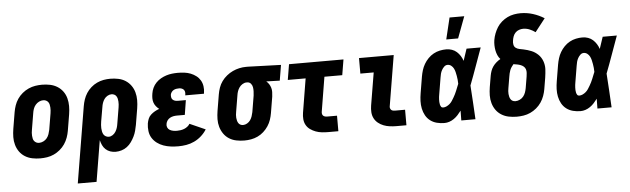

<svg xmlns="http://www.w3.org/2000/svg" viewBox="-56 -974 4611 1405"><g transform="rotate(-5 2250.0 -271.5)"><path d="M207 8Q177 8 148 2Q119 -4 95 -19Q71 -34 55 -56.5Q39 -79 31 -107Q23 -135 23.5 -164.5Q24 -194 29 -225L49 -345Q53 -369 61.5 -394Q70 -419 85 -441Q100 -463 121 -480.5Q142 -498 166.5 -509Q191 -520 216 -524Q241 -528 266 -528Q296 -528 325 -522Q354 -516 378 -501Q402 -486 418.5 -463.5Q435 -441 442.5 -413Q450 -385 450 -355.5Q450 -326 445 -295L425 -175Q421 -151 412 -126Q403 -101 388 -79Q373 -57 352 -39.5Q331 -22 307 -11Q283 0 257.5 4Q232 8 207 8ZM208 -106Q224 -106 239.5 -113.5Q255 -121 265.5 -134Q276 -147 281.5 -163Q287 -179 290 -194L310 -314Q312 -325 312.5 -336Q313 -347 312.5 -357.5Q312 -368 309.5 -378.5Q307 -389 301 -397Q295 -405 285.5 -409.5Q276 -414 265 -414Q249 -414 234 -406.5Q219 -399 208 -386Q197 -373 191.5 -357Q186 -341 184 -326L164 -206Q162 -195 161 -184Q160 -173 161 -162.5Q162 -152 164 -141.5Q166 -131 172.5 -123Q179 -115 188 -110.5Q197 -106 208 -106Z M464 215 557 -345Q561 -369 569 -393Q577 -417 591 -439Q605 -461 625.5 -479Q646 -497 669.5 -508Q693 -519 717.5 -523.5Q742 -528 767 -528Q797 -528 826 -522Q855 -516 878.5 -501Q902 -486 918.5 -463Q935 -440 942.5 -412.5Q950 -385 950 -355.5Q950 -326 945 -295L925 -175Q921 -154 915.5 -133Q910 -112 900 -91.5Q890 -71 876.5 -52Q863 -33 844.5 -19Q826 -5 804 1.5Q782 8 761 8Q740 8 721 1.5Q702 -5 687.5 -18.5Q673 -32 665 -49.5Q657 -67 652 -87L602 215ZM720 -106Q735 -106 748.5 -115Q762 -124 770.5 -137.5Q779 -151 783.5 -165.5Q788 -180 790 -194L810 -314Q812 -325 812.5 -336Q813 -347 812.5 -357.5Q812 -368 809.5 -378Q807 -388 801.5 -396.5Q796 -405 786.5 -409.5Q777 -414 766 -414Q751 -414 736.5 -405.5Q722 -397 713 -384Q704 -371 699 -356Q694 -341 692 -326L674 -222Q672 -209 671 -197Q670 -185 670.5 -173Q671 -161 673.5 -149Q676 -137 681.5 -127.5Q687 -118 697.5 -112Q708 -106 720 -106Z M1221 8Q1192 8 1165 4.5Q1138 1 1112.5 -8Q1087 -17 1065.5 -33Q1044 -49 1030 -71.5Q1016 -94 1012.5 -122Q1009 -150 1013 -178Q1016 -195 1022.5 -211.5Q1029 -228 1042.5 -240.5Q1056 -253 1072 -262Q1088 -271 1105 -277Q1092 -287 1082 -299.5Q1072 -312 1067 -327Q1062 -342 1062 -359Q1062 -376 1065 -393Q1068 -414 1077.5 -434.5Q1087 -455 1103 -471.5Q1119 -488 1138.5 -499Q1158 -510 1178.5 -516.5Q1199 -523 1220.5 -525.5Q1242 -528 1263 -528Q1288 -528 1312 -525Q1336 -522 1357.5 -513.5Q1379 -505 1397.5 -491Q1416 -477 1427.5 -457.5Q1439 -438 1442.5 -414Q1446 -390 1442 -366L1441 -359H1304V-361Q1306 -372 1305 -382Q1304 -392 1298 -399.5Q1292 -407 1282.5 -410.5Q1273 -414 1263 -414Q1253 -414 1243 -412.5Q1233 -411 1223.5 -406Q1214 -401 1207.5 -392Q1201 -383 1199 -373Q1198 -362 1200 -352Q1202 -342 1209.5 -335.5Q1217 -329 1226.5 -326.5Q1236 -324 1247 -324H1305L1288 -217H1230Q1217 -217 1204 -214.5Q1191 -212 1179 -205.5Q1167 -199 1159 -187.5Q1151 -176 1149 -163Q1146 -149 1151.5 -136.5Q1157 -124 1168.5 -117.5Q1180 -111 1193.5 -108.5Q1207 -106 1221 -106Q1234 -106 1247.5 -108Q1261 -110 1274 -115Q1287 -120 1298.5 -129Q1310 -138 1316 -149L1431 -98Q1415 -72 1391 -50.5Q1367 -29 1338.5 -15.5Q1310 -2 1280 3Q1250 8 1221 8Z M1706 8Q1676 8 1647 2Q1618 -4 1594.5 -19Q1571 -34 1555 -57Q1539 -80 1531 -107.5Q1523 -135 1523.5 -164.5Q1524 -194 1529 -225L1549 -345Q1553 -369 1561.5 -393.5Q1570 -418 1585.5 -439.5Q1601 -461 1622 -478Q1643 -495 1666.5 -506Q1690 -517 1715 -522.5Q1740 -528 1765 -528H1781L2021 -520L2002 -406L1903 -409Q1915 -399 1923 -386.5Q1931 -374 1935.5 -359Q1940 -344 1939.5 -328Q1939 -312 1937 -295L1917 -175Q1913 -151 1905 -127Q1897 -103 1882.5 -81Q1868 -59 1848 -41Q1828 -23 1804.5 -12Q1781 -1 1756 3.5Q1731 8 1706 8ZM1707 -106Q1722 -106 1736.5 -114.5Q1751 -123 1760 -136Q1769 -149 1774 -164Q1779 -179 1782 -194L1802 -314Q1804 -330 1804.5 -345.5Q1805 -361 1802.5 -375.5Q1800 -390 1790.5 -401.5Q1781 -413 1765 -414H1758Q1743 -414 1728.5 -405Q1714 -396 1705 -383Q1696 -370 1691 -355.5Q1686 -341 1684 -326L1664 -206Q1662 -195 1661 -184Q1660 -173 1661 -162.5Q1662 -152 1664.5 -142Q1667 -132 1672.5 -123.5Q1678 -115 1687 -110.5Q1696 -106 1707 -106Z M2324 0Q2300 0 2276.5 -2.5Q2253 -5 2231.5 -13Q2210 -21 2191.5 -34Q2173 -47 2162 -66.5Q2151 -86 2149 -109.5Q2147 -133 2151 -157L2192 -406H2061L2080 -520H2480L2461 -406H2330L2289 -157Q2287 -148 2288 -139.5Q2289 -131 2294 -125Q2299 -119 2307.5 -116.5Q2316 -114 2324 -114H2397V0Z M2824 0Q2800 0 2776 -3Q2752 -6 2730 -14.5Q2708 -23 2690 -37.5Q2672 -52 2661.5 -72.5Q2651 -93 2649.5 -117Q2648 -141 2652 -166L2692 -406H2594V-520H2849L2787 -147Q2786 -140 2788.5 -133Q2791 -126 2796 -121.5Q2801 -117 2809 -115.5Q2817 -114 2824 -114H2897V0Z M3176 8Q3147 8 3120 1Q3093 -6 3072 -22Q3051 -38 3038 -61.5Q3025 -85 3019.5 -112Q3014 -139 3015 -167.5Q3016 -196 3021 -225L3041 -345Q3045 -368 3052 -391Q3059 -414 3071.5 -435.5Q3084 -457 3102 -475.5Q3120 -494 3142 -506Q3164 -518 3188 -523Q3212 -528 3235 -528Q3257 -528 3277 -521Q3297 -514 3312 -500.5Q3327 -487 3338 -469.5Q3349 -452 3355 -433Q3363 -455 3369.5 -476.5Q3376 -498 3384 -520H3488Q3463 -452 3439 -384Q3415 -316 3389 -249Q3394 -187 3397 -124.5Q3400 -62 3404 0H3300Q3300 -18 3300.5 -36Q3301 -54 3301 -72Q3289 -56 3276 -41.5Q3263 -27 3246.5 -15.5Q3230 -4 3212 2Q3194 8 3176 8ZM3176 -106Q3189 -106 3201.5 -112Q3214 -118 3224.5 -127Q3235 -136 3242.5 -147.5Q3250 -159 3257 -171Q3264 -183 3270 -195Q3276 -207 3281 -219.5Q3286 -232 3291 -244.5Q3296 -257 3301 -269Q3301 -284 3299.5 -298.5Q3298 -313 3295.5 -327.5Q3293 -342 3289.5 -356.5Q3286 -371 3279.5 -383.5Q3273 -396 3261.5 -405Q3250 -414 3235 -414Q3221 -414 3210 -403.5Q3199 -393 3192 -380Q3185 -367 3181.5 -353.5Q3178 -340 3176 -326L3156 -206Q3154 -196 3153 -186.5Q3152 -177 3151.5 -167.5Q3151 -158 3151.5 -148.5Q3152 -139 3154 -130Q3156 -121 3161 -113.5Q3166 -106 3176 -106ZM3242 -600 3280 -758H3388L3329 -600Z M3707 8Q3677 8 3648 2Q3619 -4 3595 -19Q3571 -34 3555 -56.5Q3539 -79 3531 -107Q3523 -135 3523.5 -164.5Q3524 -194 3529 -225L3543 -308Q3546 -325 3552 -342Q3558 -359 3568.5 -374Q3579 -389 3593.5 -401.5Q3608 -414 3624 -423Q3612 -436 3604.5 -453Q3597 -470 3593.5 -488.5Q3590 -507 3589.5 -526.5Q3589 -546 3592 -565Q3596 -589 3605 -612.5Q3614 -636 3627.5 -657.5Q3641 -679 3661 -696Q3681 -713 3703.5 -724Q3726 -735 3751 -739.5Q3776 -744 3799 -744Q3847 -744 3891 -730Q3935 -716 3973 -692L3898 -596Q3879 -610 3856.5 -619.5Q3834 -629 3809 -629Q3794 -629 3778.5 -623.5Q3763 -618 3752 -606.5Q3741 -595 3735.5 -580Q3730 -565 3728 -550Q3725 -535 3728 -519.5Q3731 -504 3742.5 -495.5Q3754 -487 3769 -484Q3784 -481 3799 -478Q3814 -475 3828.5 -470.5Q3843 -466 3856.5 -460.5Q3870 -455 3882 -447Q3894 -439 3904.5 -429Q3915 -419 3923 -406.5Q3931 -394 3936 -380.5Q3941 -367 3943.5 -352Q3946 -337 3945.5 -321.5Q3945 -306 3943 -290.5Q3941 -275 3939 -259L3925 -175Q3921 -151 3912 -126Q3903 -101 3888 -79Q3873 -57 3852 -39.5Q3831 -22 3807 -11Q3783 0 3757.5 4Q3732 8 3707 8ZM3707 -106Q3723 -106 3739 -113.5Q3755 -121 3765.5 -134Q3776 -147 3781.5 -162.5Q3787 -178 3790 -194L3804 -278Q3806 -291 3807 -305Q3808 -319 3804 -331.5Q3800 -344 3790 -352.5Q3780 -361 3768 -365.5Q3756 -370 3743 -372.5Q3730 -375 3716 -377Q3708 -368 3701 -357.5Q3694 -347 3689.5 -335.5Q3685 -324 3682.5 -312.5Q3680 -301 3678 -289L3664 -206Q3662 -195 3661 -184Q3660 -173 3661 -162.5Q3662 -152 3664.5 -142Q3667 -132 3672.5 -123.5Q3678 -115 3687 -110.5Q3696 -106 3707 -106Z M4176 8Q4147 8 4120 1Q4093 -6 4072 -22Q4051 -38 4038 -61.5Q4025 -85 4019.5 -112Q4014 -139 4015 -167.5Q4016 -196 4021 -225L4041 -345Q4045 -368 4052 -391Q4059 -414 4071.5 -435.5Q4084 -457 4102 -475.5Q4120 -494 4142 -506Q4164 -518 4188 -523Q4212 -528 4235 -528Q4257 -528 4277 -521Q4297 -514 4312 -500.5Q4327 -487 4338 -469.5Q4349 -452 4355 -433Q4363 -455 4369.5 -476.5Q4376 -498 4384 -520H4488Q4463 -452 4439 -384Q4415 -316 4389 -249Q4394 -187 4397 -124.5Q4400 -62 4404 0H4300Q4300 -18 4300.5 -36Q4301 -54 4301 -72Q4289 -56 4276 -41.5Q4263 -27 4246.5 -15.5Q4230 -4 4212 2Q4194 8 4176 8ZM4176 -106Q4189 -106 4201.5 -112Q4214 -118 4224.5 -127Q4235 -136 4242.5 -147.5Q4250 -159 4257 -171Q4264 -183 4270 -195Q4276 -207 4281 -219.5Q4286 -232 4291 -244.5Q4296 -257 4301 -269Q4301 -284 4299.5 -298.5Q4298 -313 4295.5 -327.5Q4293 -342 4289.5 -356.5Q4286 -371 4279.5 -383.5Q4273 -396 4261.5 -405Q4250 -414 4235 -414Q4221 -414 4210 -403.5Q4199 -393 4192 -380Q4185 -367 4181.5 -353.5Q4178 -340 4176 -326L4156 -206Q4154 -196 4153 -186.5Q4152 -177 4151.5 -167.5Q4151 -158 4151.5 -148.5Q4152 -139 4154 -130Q4156 -121 4161 -113.5Q4166 -106 4176 -106Z"/></g></svg>

Font: Iosevka Curly Heavy
Style: Italic
Weight: 900
Italic angle: -9°
Monospace: yes
Designer: Belleve Invis
Foundry: Belleve Invis
Version: Version 22.1.2; ttfautohint (v1.8.4)